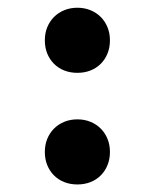

<svg xmlns="http://www.w3.org/2000/svg" viewBox="-20 -472 387 504"><path d="M97.7 -366.2Q97.7 -384.8 104 -400.4Q110.4 -416 121.8 -427.5Q133.3 -439 148.9 -445.3Q164.6 -451.7 183.1 -451.7Q201.7 -451.7 217.3 -445.3Q232.9 -439 244.4 -427.5Q255.9 -416 262.2 -400.4Q268.6 -384.8 268.6 -366.2Q268.6 -347.2 262.2 -331.5Q255.9 -315.9 244.4 -304.4Q232.9 -293 217.3 -286.9Q201.7 -280.8 183.1 -280.8Q164.6 -280.8 148.9 -286.9Q133.3 -293 121.8 -304.4Q110.4 -315.9 104 -331.5Q97.7 -347.2 97.7 -366.2ZM97.7 -73.2Q97.7 -91.8 104 -107.4Q110.4 -123 121.8 -134.5Q133.3 -146 148.9 -152.3Q164.6 -158.7 183.1 -158.7Q201.7 -158.7 217.3 -152.3Q232.9 -146 244.4 -134.5Q255.9 -123 262.2 -107.4Q268.6 -91.8 268.6 -73.2Q268.6 -54.2 262.2 -38.6Q255.9 -22.9 244.4 -11.5Q232.9 0 217.3 6.1Q201.7 12.2 183.1 12.2Q164.6 12.2 148.9 6.1Q133.3 0 121.8 -11.5Q110.4 -22.9 104 -38.6Q97.7 -54.2 97.7 -73.2Z"/></svg>

Font: Andika New Basic
Style: Bold
Weight: 700
Designer: Victor Gaultney, Annie Olsen, Pablo Ugerman
Foundry: SIL International
Version: Version 5.500; ttfautohint (v1.8.3)